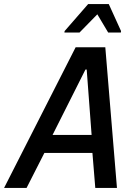

<svg xmlns="http://www.w3.org/2000/svg" viewBox="-52 -919 660 939"><path d="M-32 0 318 -688H463L520 0H414L400 -171H165L78 0ZM205 -259H396L372 -579H366ZM263 -760 264 -767 379 -899H480L540 -767L539 -760H477L424 -849L337 -760Z"/></svg>

Font: Saira SemiCondensed Medium
Style: Italic
Weight: 500
Width: 4
Italic angle: -12°
Designer: Hector Gatti with collaboration of the Omnibus-Type team
Foundry: Omnibus-Type
Version: Version 1.101